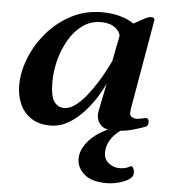

<svg xmlns="http://www.w3.org/2000/svg" viewBox="-52 -542 738 829"><g transform="rotate(5 316.5 -127.5)"><path d="M179.2 12.7Q128.4 13.2 94.7 -8.5Q61 -30.3 44.4 -67.4Q27.8 -104.5 27.8 -148.9Q27.8 -205.6 51.3 -265.9Q74.7 -326.2 118.7 -377.9Q162.6 -429.7 223.1 -461.9Q283.7 -494.1 357.9 -494.1Q401.4 -494.1 437 -483.9Q472.7 -473.6 495.6 -457Q520 -470.7 539.3 -481.2Q558.6 -491.7 569.3 -491.7Q575.7 -491.7 580.3 -489.3Q585 -486.8 585 -480L517.1 -89.4Q515.6 -78.6 515.6 -71.8Q515.6 -59.1 525.1 -54Q534.7 -48.8 544.4 -48.8Q555.2 -48.8 568.6 -52.2Q582 -55.7 585.4 -55.7Q591.8 -55.7 595.2 -51Q598.6 -46.4 598.6 -38.6Q598.6 -28.3 594.5 -23.7Q590.3 -19 586.4 -17.6Q572.3 -12.2 534.4 -1Q496.6 10.3 449.2 10.3Q412.1 10.3 394.8 -7.6Q377.4 -25.4 377.4 -54.2Q377.4 -58.6 380.9 -76.2Q384.3 -93.8 388.9 -116.5Q393.6 -139.2 397.7 -159.4Q401.9 -179.7 403.8 -189.9Q392.6 -163.6 371.1 -129.2Q349.6 -94.7 320.3 -62.5Q291 -30.3 255.1 -9Q219.2 12.2 179.2 12.7ZM229 -67.9Q252 -67.9 275.6 -84.7Q299.3 -101.6 321.8 -128.9Q344.2 -156.2 363.5 -186.5Q382.8 -216.8 397.2 -244.1Q411.6 -271.5 419.4 -288.6L440.9 -398.4Q439 -418 416.7 -434.6Q394.5 -451.2 356.9 -451.2Q312 -451.2 277.1 -426Q242.2 -400.9 218.3 -359.9Q194.3 -318.8 181.9 -270.8Q169.4 -222.7 169.4 -176.8Q169.4 -113.8 186 -90.8Q202.6 -67.9 229 -67.9ZM513.2 -29.3 524.9 -17.1Q471.7 8.8 447 40.5Q422.4 72.3 422.4 108.9Q422.4 137.7 443.8 153.8Q465.3 169.9 488.3 169.9Q502 169.9 512.2 168Q522.5 166 539.1 157.2Q543 154.8 548.6 163.6Q554.2 172.4 554.2 184.1Q554.2 200.2 542 209.5Q525.4 222.7 497.1 231Q468.8 239.3 439.5 239.3Q375 239.3 343 211.2Q311 183.1 311 145Q311 111.3 334 79.3Q356.9 47.4 397 23.4Q437 -0.5 487.8 -11.2Z"/></g></svg>

Font: Gelasio SemiBold
Style: Italic
Weight: 600
Italic angle: -8.5°
Designer: Eben Sorkin
Foundry: Eben Sorkin
Version: Version 1.008